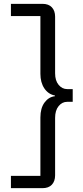

<svg xmlns="http://www.w3.org/2000/svg" viewBox="-20 -813 432 1000"><path d="M267 -726.3V-431.3Q267 -393.1 285.4 -371Q303.9 -348.9 330 -348.9H358.7V-282.7H330Q303.6 -282.7 285.3 -260.3Q267 -237.9 267 -199V100.3Q267 130.6 250.2 148.8Q233.4 167 201.1 167H36.9V103H190.4V-201Q190.4 -249.9 212 -279.1Q233.6 -308.3 265.9 -311.9V-315.6Q231.4 -322.1 210.9 -352.7Q190.4 -383.3 190.4 -428.6V-729.3H36.9V-793H201.1Q233.4 -793 250.2 -774.8Q267 -756.6 267 -726.3Z"/></svg>

Font: Mona Sans VF XLt
Style: Regular
Weight: 200
Designer: Deni Anggara
Foundry: GitHub
Version: Version 2.000;Glyphs 3.2.3 (3260)